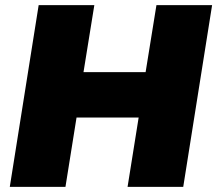

<svg xmlns="http://www.w3.org/2000/svg" viewBox="-20 -725 843 745"><path d="M18 0 130 -705H346L304 -445H545L587 -705H803L691 0H475L518 -269H277L234 0Z"/></svg>

Font: Mulish ExtraBlack
Style: Italic
Weight: 1000
Italic angle: -9°
Designer: Vernon Adams
Foundry: Vernon Adams
Version: Version 3.603; ttfautohint (v1.8.3)